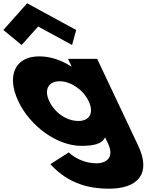

<svg xmlns="http://www.w3.org/2000/svg" viewBox="-161 -870 923 1165"><path d="M-140.7 -688 -29.7 -597 70.3 -709 276.3 -597 301.3 -688 3.7 -850ZM144.6 126C257.7 251 392 275 499 275C674 275 758.9 186 677.6 14L428.5 -513H251.5L273.2 -467H270.2C209.8 -506 144.4 -528 76.4 -528C-73.6 -528 -120.9 -406 -50 -256C20.9 -106 183.1 15 333.1 15C403.1 15 458.4 5 476.5 -37L494.5 1C537.5 92 475.2 121 426.2 121C349.2 121 289.7 86 256 55ZM138 -256C104.4 -327 133.8 -377 200.8 -377C266.8 -377 343.4 -327 377 -256C410.1 -186 383.7 -136 314.7 -136C242.7 -136 171.1 -186 138 -256Z"/></svg>

Font: Hussar
Style: BdOpOblFive
Weight: 700
Foundry: Cannot Into Space Fonts
Version: Version 2.00